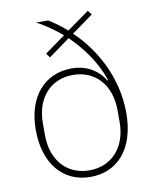

<svg xmlns="http://www.w3.org/2000/svg" viewBox="-85 -817 719 894"><g transform="rotate(-10 274.0 -370.0)"><path d="M392 -752 287 -677C256 -704 230 -723 202 -740H145C188 -718 232 -686 263 -659L166 -589L181 -569L282 -642C343 -582 399 -508 429 -418L426 -416C393 -470 339 -501 271 -501C143 -501 57 -405 57 -248C57 -86 143 12 271 12C399 12 486 -83 486 -253C486 -426 399 -571 306 -659L407 -732ZM271 -19C168 -19 95 -94 95 -217V-272C95 -395 168 -470 271 -470C375 -470 448 -394 448 -272V-217C448 -95 375 -19 271 -19Z"/></g></svg>

Font: IBM Plex Thai ExtraLight
Style: Regular
Weight: 200
Designer: Mike Abbink, Paul van der Laan, Pieter van Rosmalen, Ben Mitchell, Mark Frömberg
Foundry: Bold Monday
Version: Version 1.0